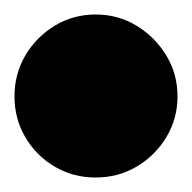

<svg xmlns="http://www.w3.org/2000/svg" viewBox="-82 -1323 265 265"><path d="M-62 -1190Q-62 -1159 -47 -1133.5Q-32 -1108 -6.5 -1093Q19 -1078 50 -1078Q81 -1078 106.5 -1093Q132 -1108 147.5 -1133.5Q163 -1159 163 -1190Q163 -1221 147.5 -1246.5Q132 -1272 106.5 -1287.5Q81 -1303 50 -1303Q19 -1303 -6.5 -1287.5Q-32 -1272 -47 -1246.5Q-62 -1221 -62 -1190Z"/></svg>

Font: Linefont Black
Style: Regular
Weight: 900
Monospace: yes
Version: Version 3.002;gftools[0.9.33]